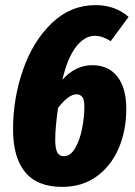

<svg xmlns="http://www.w3.org/2000/svg" viewBox="-20 -713 530 751"><path d="M474 -287Q474 -202 444 -132.5Q414 -63 357.5 -22.5Q301 18 223 18Q126 18 78.5 -39.5Q31 -97 31 -207Q31 -328 70 -440Q109 -552 182.5 -622.5Q256 -693 354 -693Q430 -693 483 -647L413 -552Q380 -573 351 -573Q311 -573 277.5 -530Q244 -487 224 -401Q275 -458 341 -458Q404 -458 439 -413.5Q474 -369 474 -287ZM310 -295Q310 -323 302 -333.5Q294 -344 279 -344Q248 -344 207 -291Q196 -214 196 -167Q196 -132 204 -117Q212 -102 230 -102Q256 -102 274.5 -134.5Q293 -167 301.5 -212Q310 -257 310 -295Z"/></svg>

Font: Fira Sans Extra Condensed ExtraBold
Style: Italic
Weight: 800
Width: 3
Italic angle: -8°
Designer: Carrois Corporate & Edenspiekermann AG
Foundry: Carrois Corporate GbR & Edenspiekermann AG
Version: Version 4.203